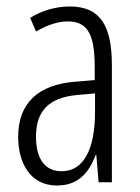

<svg xmlns="http://www.w3.org/2000/svg" viewBox="-20 -562 431 592"><path d="M195 -542C153 -542 110 -530 73 -507L91 -465C129 -487 162 -496 189 -496C248 -496 272 -459 272 -358V-315L211 -310C99 -301 36 -245 36 -140C36 -61 72 10 156 10C222 10 255 -31 275 -84H277L284 0H325V-360C325 -485 288 -542 195 -542ZM217 -269 273 -274V-216C273 -106 240 -34 170 -34C120 -34 91 -70 91 -141C91 -220 131 -261 217 -269Z"/></svg>

Font: Noto Sans Thai Looped ExtraCondensed Light
Style: Regular
Weight: 300
Width: 2
Designer: Sasikarn Vongin, Ben Mitchell
Foundry: The Fontpad Ltd
Version: Version 1.001